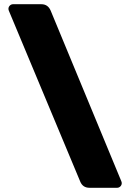

<svg xmlns="http://www.w3.org/2000/svg" viewBox="-20 -806 618 910"><path d="M176 -786H42Q33 -786 26.5 -779.5Q20 -773 20 -764Q20 -760 22 -755L360 54Q372 84 404 84H535Q544 84 550.5 77.5Q557 71 557 62Q557 58 555 53L220 -756Q207 -786 176 -786Z"/></svg>

Font: Rubik
Style: Regular
Weight: 900
Designer: Hubert & Fischer
Foundry: Hubert & Fischer
Version: Version 1.100